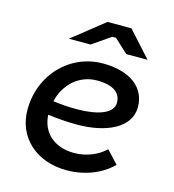

<svg xmlns="http://www.w3.org/2000/svg" viewBox="-108 -810 820 907"><g transform="rotate(15 301.5 -356.5)"><path d="M300 7C386 7 468 -24 522 -79L465 -140C431 -106 374 -81 313 -81C216 -81 153 -138 149 -224C196 -218 244 -214 291 -214C433 -214 549 -266 549 -368C549 -468 464 -525 337 -525C176 -525 48 -394 48 -222C48 -89 149 7 300 7ZM535 -596 423 -720H306L150 -596H256L346 -658H364L431 -596ZM156 -292C176 -378 243 -440 330 -440C411 -440 448 -411 448 -362C448 -310 374 -284 270 -284C232 -284 193 -287 156 -292Z"/></g></svg>

Font: Fixel Display Medium
Style: Italic
Weight: 500
Italic angle: -10°
Designer: AlfaBravo + MacPaw
Foundry: Kyrylo Tkachov, Marchela Mozhyna, Serhii Makarenko, Maria Weinstein, Zakhar Kryvoshyya
Version: Version 1.210;Glyphs 3.2 (3217)